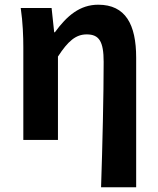

<svg xmlns="http://www.w3.org/2000/svg" viewBox="-20 -594 671 815"><path d="M558 -74V-349C558 -490 513 -574 397 -574C319 -574 264 -527 213 -457H210L199 -560H68C77 -499 79 -437 79 -393V0H226V-354C269 -420 302 -448 348 -448C401 -448 420 -418 420 -331C420 -193 415 24 409 201H483H558Z"/></svg>

Font: GenSekiGothic2 TW B
Style: Regular
Weight: 700
Version: Version 2.100;PS 2.1;hotconv 16.6.51;makeotf.lib2.5.65220 DE